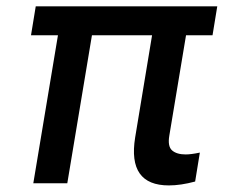

<svg xmlns="http://www.w3.org/2000/svg" viewBox="-20 -565 709 592"><path d="M649.9 -545.5 635.3 -456.3H553.6L502.1 -147Q496.4 -113.6 510.7 -101.2Q524.9 -88.8 552.6 -88.8Q568.9 -88.8 596.2 -94.5L581.7 -5.3Q537.3 6.7 500.7 6.7Q372.9 6.7 396.7 -141L448.9 -456.3H263.5L187.5 0H82.7L158.7 -456.3H75.6L90.2 -545.5Z"/></svg>

Font: Karasuma Gothic
Style: Medium Italic
Weight: 500
Italic angle: 9.39998°
Designer: Rasmus Andersson / Ryoko Nishizuka
Foundry: Genbu
Version: Version 1.00